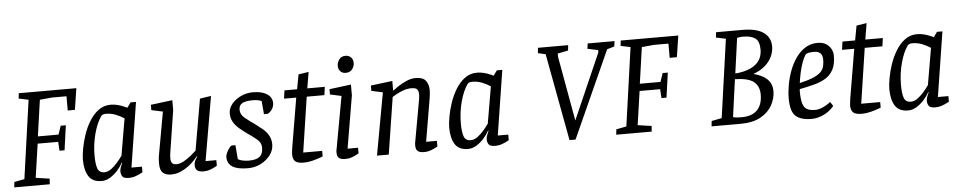

<svg xmlns="http://www.w3.org/2000/svg" viewBox="-40 -1016 6658 1332"><g transform="rotate(-5 3288.5 -350.0)"><path d="M20 -37 91 -51 168 -597 100 -611 104 -648H505L482 -499H432V-598H331L246 -590L210 -338H354L374 -398H410L386 -226H351L347 -288H204L170 -53L266 -39L263 0H16Z M774 -106Q759 -78 735.5 -52Q712 -26 683.5 -8.5Q655 9 625 9Q561 9 534 -34Q507 -77 507 -150Q507 -179 515 -224.5Q523 -270 539.5 -319.5Q556 -369 582.5 -413Q609 -457 646 -485Q683 -513 732 -513Q757 -513 781.5 -506.5Q806 -500 823.5 -492Q841 -484 846 -482L871 -517H909L838 -66H911V-27Q911 -27 897 -19.5Q883 -12 861 -4Q839 4 815 4Q779 4 769 -11Q759 -26 759 -46Q759 -58 763.5 -71.5Q768 -85 777 -104ZM820 -410Q795 -427 762.5 -440Q730 -453 694 -453Q680 -453 672.5 -449.5Q665 -446 661 -441Q630 -398 610 -324.5Q590 -251 590 -171Q590 -113 601 -81.5Q612 -50 649 -50Q673 -50 696.5 -67.5Q720 -85 741 -109.5Q762 -134 776 -154Z M1089 -434 1010 -451V-488L1161 -507V-438L1117 -156Q1116 -149 1115 -142Q1114 -135 1113 -126.5Q1112 -118 1112 -106Q1112 -85 1120.5 -73.5Q1129 -62 1151 -62Q1176 -62 1203.5 -77.5Q1231 -93 1254.5 -112.5Q1278 -132 1291 -144L1353 -501L1431 -513L1354 -66H1429V-27Q1429 -27 1415.5 -19.5Q1402 -12 1380.5 -4Q1359 4 1335 4Q1304 4 1290 -7.5Q1276 -19 1276 -46Q1276 -60 1282 -73Q1288 -86 1300 -103L1297 -105Q1288 -94 1270.5 -75.5Q1253 -57 1228.5 -38.5Q1204 -20 1173 -7Q1142 6 1107 6Q1073 6 1052 -11.5Q1031 -29 1031 -77Q1031 -104 1033 -119.5Q1035 -135 1038 -149Z M1643 9Q1570 9 1535 -13.5Q1500 -36 1500 -82Q1500 -91 1505 -104Q1510 -117 1517.5 -129Q1525 -141 1532.5 -149.5Q1540 -158 1545 -158H1570L1578 -60Q1589 -52 1610.5 -47.5Q1632 -43 1653 -43Q1706 -43 1729.5 -62.5Q1753 -82 1753 -126Q1753 -160 1722 -185Q1691 -210 1653 -236Q1628 -254 1604 -274.5Q1580 -295 1565 -321Q1550 -347 1550 -381Q1550 -416 1574.5 -446Q1599 -476 1638.5 -494.5Q1678 -513 1723 -513Q1785 -513 1820.5 -489.5Q1856 -466 1856 -426Q1856 -404 1843 -383.5Q1830 -363 1811 -355H1786L1778 -447Q1768 -452 1751 -455Q1734 -458 1719 -458Q1666 -458 1643 -444.5Q1620 -431 1620 -400Q1620 -367 1649.5 -342.5Q1679 -318 1716 -293Q1742 -274 1767.5 -253Q1793 -232 1809 -204.5Q1825 -177 1825 -141Q1825 -101 1799.5 -67Q1774 -33 1733 -12Q1692 9 1643 9Z M2019 -450H1934L1942 -507H2030L2049 -609L2120 -620L2101 -507H2223L2215 -450H2092L2034 -66H2166V-27Q2166 -27 2145 -19.5Q2124 -12 2093.5 -4Q2063 4 2033 4Q1990 4 1973 -11Q1956 -26 1956 -61Q1956 -68 1958 -82Q1960 -96 1961 -106Z M2376 -591Q2353 -591 2339 -606Q2325 -621 2325 -643Q2325 -666 2339.5 -687.5Q2354 -709 2385 -709Q2407 -709 2422 -694.5Q2437 -680 2437 -655Q2437 -632 2422 -611.5Q2407 -591 2376 -591ZM2333 -434 2254 -451V-488L2405 -507V-432L2343 -66H2416V-27Q2416 -27 2402.5 -19.5Q2389 -12 2368 -4Q2347 4 2323 4Q2291 4 2277.5 -7.5Q2264 -19 2264 -47Q2264 -52 2264.5 -58.5Q2265 -65 2267 -71Z M2621 -434 2542 -451V-488L2693 -507V-439Q2705 -448 2731.5 -466Q2758 -484 2791 -498.5Q2824 -513 2855 -513Q2907 -513 2926.5 -486.5Q2946 -460 2946 -422Q2946 -408 2944.5 -394Q2943 -380 2941 -366.5Q2939 -353 2937 -343L2890 -66H2965V-27Q2965 -27 2951.5 -19.5Q2938 -12 2916.5 -4Q2895 4 2872 4Q2851 4 2838 -1Q2825 -6 2818.5 -17Q2812 -28 2812 -47Q2812 -52 2812.5 -57.5Q2813 -63 2814 -69L2865 -353Q2867 -360 2868.5 -373Q2870 -386 2870 -399Q2870 -421 2860.5 -433Q2851 -445 2820 -445Q2791 -445 2763.5 -435Q2736 -425 2715.5 -413.5Q2695 -402 2686 -396L2624 0H2542Z M3325 -106Q3310 -78 3286.5 -52Q3263 -26 3234.5 -8.5Q3206 9 3176 9Q3112 9 3085 -34Q3058 -77 3058 -150Q3058 -179 3066 -224.5Q3074 -270 3090.5 -319.5Q3107 -369 3133.5 -413Q3160 -457 3197 -485Q3234 -513 3283 -513Q3308 -513 3332.5 -506.5Q3357 -500 3374.5 -492Q3392 -484 3397 -482L3422 -517H3460L3389 -66H3462V-27Q3462 -27 3448 -19.5Q3434 -12 3412 -4Q3390 4 3366 4Q3330 4 3320 -11Q3310 -26 3310 -46Q3310 -58 3314.5 -71.5Q3319 -85 3328 -104ZM3371 -410Q3346 -427 3313.5 -440Q3281 -453 3245 -453Q3231 -453 3223.5 -449.5Q3216 -446 3212 -441Q3181 -398 3161 -324.5Q3141 -251 3141 -171Q3141 -113 3152 -81.5Q3163 -50 3200 -50Q3224 -50 3247.5 -67.5Q3271 -85 3292 -109.5Q3313 -134 3327 -154Z M3882 9 3769 -599 3716 -611 3720 -648H3930L3926 -611L3853 -596V-573L3928 -156L3934 -123L3935 -126L3947 -153L4134 -579V-596L4061 -611L4066 -648H4253L4248 -611L4197 -596L3924 9Z M4212 -37 4283 -51 4360 -597 4292 -611 4296 -648H4697L4674 -499H4624V-598H4523L4438 -590L4402 -338H4546L4566 -398H4602L4578 -226H4543L4539 -288H4396L4362 -53L4458 -39L4455 0H4208Z M4876 -37 4947 -51 5024 -597 4956 -611 4960 -648H5145Q5242 -648 5290.5 -613Q5339 -578 5339 -516Q5339 -482 5324 -448Q5309 -414 5277 -385Q5245 -356 5193 -337Q5228 -328 5257.5 -312Q5287 -296 5304 -270Q5321 -244 5321 -206Q5321 -157 5295.5 -109.5Q5270 -62 5215.5 -31Q5161 0 5073 0H4872ZM5026 -51Q5026 -51 5039 -48Q5052 -45 5087 -45Q5134 -45 5166 -61.5Q5198 -78 5214.5 -110.5Q5231 -143 5231 -190Q5231 -248 5193.5 -279Q5156 -310 5062 -312ZM5068 -351Q5158 -358 5207.5 -396Q5257 -434 5257 -502Q5257 -560 5227.5 -580.5Q5198 -601 5145 -601Q5126 -601 5114 -598.5Q5102 -596 5102 -596Z M5569 9Q5493 9 5457.5 -23.5Q5422 -56 5422 -146Q5422 -190 5431 -240.5Q5440 -291 5458 -339Q5476 -387 5504 -426.5Q5532 -466 5569.5 -489.5Q5607 -513 5654 -513Q5692 -513 5715 -497.5Q5738 -482 5749 -460Q5760 -438 5760 -416Q5760 -355 5740 -317.5Q5720 -280 5684.5 -259Q5649 -238 5602.5 -226Q5556 -214 5504 -204L5503 -190Q5503 -136 5511.5 -105.5Q5520 -75 5541 -63Q5562 -51 5600 -51Q5622 -51 5652 -64Q5682 -77 5706 -97L5725 -68Q5708 -46 5682.5 -28.5Q5657 -11 5627.5 -1Q5598 9 5569 9ZM5508 -246Q5569 -260 5604.5 -275.5Q5640 -291 5657 -309Q5674 -327 5679 -348.5Q5684 -370 5684 -395Q5684 -407 5680 -420.5Q5676 -434 5662.5 -443.5Q5649 -453 5622 -453Q5601 -453 5585.5 -449.5Q5570 -446 5565 -439Q5550 -416 5538.5 -382.5Q5527 -349 5519.5 -313Q5512 -277 5508 -246Z M5905 -450H5820L5828 -507H5916L5935 -609L6006 -620L5987 -507H6109L6101 -450H5978L5920 -66H6052V-27Q6052 -27 6031 -19.5Q6010 -12 5979.5 -4Q5949 4 5919 4Q5876 4 5859 -11Q5842 -26 5842 -61Q5842 -68 5844 -82Q5846 -96 5847 -106Z M6390 -106Q6375 -78 6351.5 -52Q6328 -26 6299.5 -8.5Q6271 9 6241 9Q6177 9 6150 -34Q6123 -77 6123 -150Q6123 -179 6131 -224.5Q6139 -270 6155.5 -319.5Q6172 -369 6198.5 -413Q6225 -457 6262 -485Q6299 -513 6348 -513Q6373 -513 6397.5 -506.5Q6422 -500 6439.5 -492Q6457 -484 6462 -482L6487 -517H6525L6454 -66H6527V-27Q6527 -27 6513 -19.5Q6499 -12 6477 -4Q6455 4 6431 4Q6395 4 6385 -11Q6375 -26 6375 -46Q6375 -58 6379.5 -71.5Q6384 -85 6393 -104ZM6436 -410Q6411 -427 6378.5 -440Q6346 -453 6310 -453Q6296 -453 6288.5 -449.5Q6281 -446 6277 -441Q6246 -398 6226 -324.5Q6206 -251 6206 -171Q6206 -113 6217 -81.5Q6228 -50 6265 -50Q6289 -50 6312.5 -67.5Q6336 -85 6357 -109.5Q6378 -134 6392 -154Z"/></g></svg>

Font: Faustina VF Beta
Style: Italic
Weight: 400
Italic angle: -8°
Designer: Alfonso Garcia
Foundry: Omnibus-Type
Version: Version 1.006